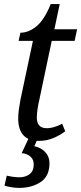

<svg xmlns="http://www.w3.org/2000/svg" viewBox="-20 -679 397 939"><path d="M171 10Q69 10 69 -100Q69 -120 72.5 -145.5Q76 -171 80 -191L141 -479H71L80 -519Q120 -519 158.5 -550.5Q197 -582 228 -659H272L246 -536H357L345 -479H233L173 -194Q167 -169 163.5 -145Q160 -121 160 -105Q160 -52 208 -52Q227 -52 247.5 -58.5Q268 -65 284 -74L299 -37Q271 -16 239 -3Q207 10 171 10ZM74 240Q57 240 37.5 237Q18 234 2 229L13 180Q47 188 75 188Q104 188 124.5 173Q145 158 145 124Q145 101 128.5 86.5Q112 72 86 70L123 -9H168L148 36Q181 43 201.5 65Q222 87 222 119Q222 183 178.5 211.5Q135 240 74 240Z"/></svg>

Font: Noto Serif SemiCondensed
Style: Italic
Weight: 400
Width: 4
Italic angle: -12°
Designer: Monotype Design Team
Foundry: Monotype Imaging Inc.
Version: Version 2.013